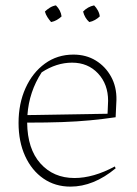

<svg xmlns="http://www.w3.org/2000/svg" viewBox="-20 -688 508 714"><path d="M242 6Q185 6 141.5 -24Q98 -54 73.5 -107.5Q49 -161 49 -231Q49 -303 75 -360.5Q101 -418 147 -451.5Q193 -485 253 -485Q300 -485 336 -463Q372 -441 393 -403Q414 -365 413 -316L410 -252Q362 -245 314.5 -240.5Q267 -236 211 -234Q155 -232 81 -232Q82 -134 130.5 -80Q179 -26 257 -26Q327 -26 407 -69L410 -62Q328 6 242 6ZM135 -419Q88 -347 82 -260L380 -265L382 -313Q382 -375 344.5 -415Q307 -455 248 -455Q190 -455 135 -419ZM188 -668Q206 -650 209 -627Q202 -620 191.5 -614Q181 -608 170 -606Q163 -614 156.5 -624Q150 -634 147 -645Q155 -653 165.5 -659.5Q176 -666 188 -668ZM330 -668Q338 -660 344 -649Q350 -638 351 -627Q344 -620 333.5 -614Q323 -608 312 -606Q295 -621 289 -645Q306 -663 330 -668Z"/></svg>

Font: Piazzolla Thin
Style: Regular
Weight: 100
Designer: Juan Pablo del Peral
Foundry: Huerta Tipografica
Version: Version 1.330